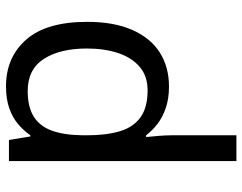

<svg xmlns="http://www.w3.org/2000/svg" viewBox="-106 -480 826 655"><g transform="rotate(-90 307.5 -153.0)"><path d="M340 -546Q439 -546 499.5 -477Q560 -408 560 -269Q560 -178 532.5 -115.5Q505 -53 455.5 -21.5Q406 10 339 10Q298 10 266 -1Q234 -12 211.5 -29.5Q189 -47 173 -68H167Q169 -51 171 -25Q173 1 173 20V240H85V-536H157L169 -463H173Q189 -486 211.5 -505Q234 -524 265.5 -535Q297 -546 340 -546ZM324 -472Q270 -472 237 -451.5Q204 -431 189 -390Q174 -349 173 -286V-269Q173 -203 187 -157Q201 -111 234.5 -87Q268 -63 326 -63Q375 -63 406.5 -90Q438 -117 453.5 -163.5Q469 -210 469 -270Q469 -362 433.5 -417Q398 -472 324 -472Z"/></g></svg>

Font: ubangla85
Style: Book
Weight: 400
Designer: Jelle Bosma - Monotype Design Team
Foundry: Monotype Imaging Inc.
Version: Version 2.003